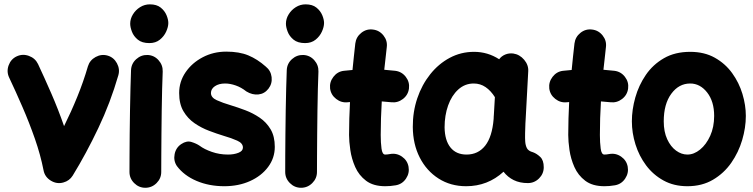

<svg xmlns="http://www.w3.org/2000/svg" viewBox="-20 -806 3532 900"><path d="M58.6 -542Q86.4 -554.7 115.7 -543.9Q145 -533.2 158.2 -505.9Q188 -442.4 220.5 -367.9Q252.9 -293.5 280.3 -214.8Q313.5 -281.7 342.3 -352.3Q371.1 -422.9 392.1 -495.1Q400.9 -523.9 428.2 -538.8Q455.6 -553.7 484.4 -545.4Q513.2 -537.1 528.1 -509.5Q543 -481.9 534.7 -453.1Q497.6 -324.7 440.9 -205.6Q384.3 -86.4 320.8 17.1Q305.7 41.5 277.3 49.3Q246.6 58.1 218.3 40.8Q189.9 23.4 184.1 -7.8Q169.9 -80.1 143.6 -155.5Q117.2 -231 85.4 -304.2Q53.7 -377.4 22.9 -442.4Q9.8 -470.2 20.5 -499.8Q31.2 -529.3 58.6 -542Z M590.3 -694.8Q590.3 -717.8 603 -738.5Q615.7 -759.3 636.7 -772.5Q657.7 -785.6 682.6 -785.6Q714.4 -785.6 733.2 -770.5Q752 -755.4 760.5 -734.9Q769 -714.4 769 -698.2Q769 -680.2 759 -658Q749 -635.7 729.2 -619.9Q709.5 -604 680.2 -604Q645.5 -604 626 -620.1Q606.4 -636.2 598.4 -657.5Q590.3 -678.7 590.3 -694.8ZM671.9 -548.3Q702.6 -546.9 723.1 -523.9Q743.7 -501 742.7 -470.7Q741.2 -437.5 740 -389.4Q738.8 -341.3 738 -286.4Q737.3 -231.4 736.8 -177.2Q736.3 -123 736.1 -76.7Q735.8 -30.3 735.8 0Q735.8 30.3 713.9 52.2Q691.9 74.2 661.1 74.2Q630.9 74.2 608.9 52.2Q586.9 30.3 586.9 0Q586.9 -31.2 587.2 -77.6Q587.4 -124 587.9 -178.5Q588.4 -232.9 589.4 -288.3Q590.3 -343.8 591.6 -392.8Q592.8 -441.9 594.2 -477.5Q595.7 -508.3 618.7 -528.8Q641.6 -549.3 671.9 -548.3Z M1238.3 -390.1Q1219.7 -366.2 1191.2 -363.3Q1162.6 -360.4 1134.8 -377.4Q1110.8 -396.5 1084.7 -405.5Q1058.6 -414.6 1035.2 -414.6Q1005.9 -414.6 987.3 -401.9Q968.8 -389.2 968.8 -370.1Q968.8 -348.6 996.3 -336.2Q1023.9 -323.7 1062 -312.5Q1094.2 -302.7 1129.9 -289.3Q1165.5 -275.9 1197 -254.6Q1228.5 -233.4 1248.3 -200.2Q1268.1 -167 1268.1 -117.7Q1268.1 -65.4 1236.8 -23.4Q1205.6 18.6 1152.1 42.7Q1098.6 66.9 1031.2 66.9Q960 66.9 901.4 42Q842.8 17.1 809.1 -27.8Q792.5 -52.7 798.6 -83.5Q804.7 -114.3 830.1 -130.9Q855 -147.5 877.7 -140.4Q900.4 -133.3 915.5 -123Q937.5 -106.4 973.1 -94Q1008.8 -81.5 1048.8 -81.5Q1076.7 -81.5 1097.7 -89.8Q1118.7 -98.1 1118.7 -114.3Q1118.7 -134.8 1092 -146.7Q1065.4 -158.7 1028.3 -169.4Q996.1 -179.2 960 -192.9Q923.8 -206.5 891.8 -228.5Q859.9 -250.5 839.8 -284.7Q819.8 -318.8 819.8 -370.1Q819.8 -423.3 849.9 -467.3Q879.9 -511.2 930.2 -537.6Q980.5 -564 1040.5 -564Q1101.6 -564 1144 -546.4Q1186.5 -528.8 1225.6 -494.1Q1249.5 -475.1 1253.2 -444.6Q1256.8 -414.1 1238.3 -390.1Z M1320.3 -694.8Q1320.3 -717.8 1333 -738.5Q1345.7 -759.3 1366.7 -772.5Q1387.7 -785.6 1412.6 -785.6Q1444.3 -785.6 1463.1 -770.5Q1481.9 -755.4 1490.5 -734.9Q1499 -714.4 1499 -698.2Q1499 -680.2 1489 -658Q1479 -635.7 1459.2 -619.9Q1439.5 -604 1410.2 -604Q1375.5 -604 1356 -620.1Q1336.4 -636.2 1328.4 -657.5Q1320.3 -678.7 1320.3 -694.8ZM1401.9 -548.3Q1432.6 -546.9 1453.1 -523.9Q1473.6 -501 1472.7 -470.7Q1471.2 -437.5 1470 -389.4Q1468.8 -341.3 1468 -286.4Q1467.3 -231.4 1466.8 -177.2Q1466.3 -123 1466.1 -76.7Q1465.8 -30.3 1465.8 0Q1465.8 30.3 1443.8 52.2Q1421.9 74.2 1391.1 74.2Q1360.8 74.2 1338.9 52.2Q1316.9 30.3 1316.9 0Q1316.9 -31.2 1317.1 -77.6Q1317.4 -124 1317.9 -178.5Q1318.4 -232.9 1319.3 -288.3Q1320.3 -343.8 1321.5 -392.8Q1322.8 -441.9 1324.2 -477.5Q1325.7 -508.3 1348.6 -528.8Q1371.6 -549.3 1401.9 -548.3Z M1897 -391.1Q1893.1 -360.8 1868.7 -342Q1844.2 -323.2 1814 -326.7Q1792.5 -329.1 1769.5 -330.6Q1767.1 -291.5 1765.9 -252.2Q1764.6 -212.9 1764.6 -173.3Q1764.6 -137.7 1768.3 -109.6Q1772 -81.5 1785.6 -81.5Q1794.9 -81.5 1808.6 -84Q1838.9 -89.4 1864.3 -71.8Q1889.6 -54.2 1895 -24.4Q1900.4 5.4 1883.1 31.2Q1865.7 57.1 1835.4 62.5Q1822.3 64.9 1809.8 65.9Q1797.4 66.9 1785.6 66.9Q1730 66.9 1696 41.3Q1662.1 15.6 1645 -23.2Q1627.9 -62 1622.1 -102.8Q1616.2 -143.6 1616.2 -173.3Q1616.2 -212.4 1617.4 -251Q1618.7 -289.6 1620.6 -327.6Q1615.7 -327.1 1610.4 -326.7Q1580.1 -323.2 1555.7 -342.3Q1531.2 -361.3 1527.3 -391.1Q1523.9 -421.4 1543 -446Q1562 -470.7 1591.8 -474.1Q1611.8 -476.6 1632.3 -478Q1635.3 -509.3 1638.7 -540.5Q1642.1 -571.8 1645.5 -602.5Q1649.4 -632.8 1673.6 -652.1Q1697.8 -671.4 1728 -667.5Q1758.3 -664.1 1777.6 -639.6Q1796.9 -615.2 1793 -585Q1790 -558.1 1787.1 -531.7Q1784.2 -505.4 1781.2 -479Q1808.1 -477.1 1833 -474.1Q1863.3 -470.2 1882.1 -445.8Q1900.9 -421.4 1897 -391.1Z M2454.1 52.2Q2416.5 52.2 2388.2 38.3Q2359.9 24.4 2340.3 -1Q2266.1 66.9 2165 66.9Q2092.3 66.9 2035.9 31Q1979.5 -4.9 1947.5 -67.6Q1915.5 -130.4 1915 -210.9Q1914.6 -281.7 1936 -345.2Q1957.5 -408.7 1996.6 -457.8Q2035.6 -506.8 2088.1 -534.9Q2140.6 -563 2202.1 -563Q2266.1 -563 2319.8 -528.3Q2330.6 -543 2348.1 -550.3Q2365.7 -557.6 2385.7 -555.2Q2416 -550.8 2437 -525.9Q2458 -501 2456.1 -471.7L2443.8 -243.2Q2443.4 -235.8 2442.9 -228.5Q2441.9 -207.5 2441.4 -181.9Q2440.9 -156.2 2441.9 -143.6Q2442.9 -125.5 2449.7 -111.8Q2456.5 -98.1 2478.5 -92.3Q2496.1 -85.9 2512.5 -70.3Q2528.8 -54.7 2528.8 -22Q2528.8 8.3 2506.8 30.3Q2484.9 52.2 2454.1 52.2ZM2167 -81.5Q2221.2 -81.5 2254.2 -123Q2287.1 -164.6 2293.9 -248.5Q2293.9 -254.9 2294.4 -260.3Q2294.4 -263.2 2294.9 -266.1L2299.8 -350.6Q2280.8 -380.9 2256.1 -397.7Q2231.4 -414.6 2200.7 -414.6Q2159.2 -414.6 2128.2 -386.5Q2097.2 -358.4 2080.6 -311.8Q2064 -265.1 2064 -209Q2064.9 -147.9 2091.6 -114.7Q2118.2 -81.5 2167 -81.5Z M2924.3 -391.1Q2920.4 -360.8 2896 -342Q2871.6 -323.2 2841.3 -326.7Q2819.8 -329.1 2796.9 -330.6Q2794.4 -291.5 2793.2 -252.2Q2792 -212.9 2792 -173.3Q2792 -137.7 2795.7 -109.6Q2799.3 -81.5 2813 -81.5Q2822.3 -81.5 2835.9 -84Q2866.2 -89.4 2891.6 -71.8Q2917 -54.2 2922.4 -24.4Q2927.7 5.4 2910.4 31.2Q2893.1 57.1 2862.8 62.5Q2849.6 64.9 2837.2 65.9Q2824.7 66.9 2813 66.9Q2757.3 66.9 2723.4 41.3Q2689.5 15.6 2672.4 -23.2Q2655.3 -62 2649.4 -102.8Q2643.6 -143.6 2643.6 -173.3Q2643.6 -212.4 2644.8 -251Q2646 -289.6 2647.9 -327.6Q2643.1 -327.1 2637.7 -326.7Q2607.4 -323.2 2583 -342.3Q2558.6 -361.3 2554.7 -391.1Q2551.3 -421.4 2570.3 -446Q2589.4 -470.7 2619.1 -474.1Q2639.2 -476.6 2659.7 -478Q2662.6 -509.3 2666 -540.5Q2669.4 -571.8 2672.9 -602.5Q2676.8 -632.8 2700.9 -652.1Q2725.1 -671.4 2755.4 -667.5Q2785.6 -664.1 2804.9 -639.6Q2824.2 -615.2 2820.3 -585Q2817.4 -558.1 2814.5 -531.7Q2811.5 -505.4 2808.6 -479Q2835.4 -477.1 2860.4 -474.1Q2890.6 -470.2 2909.4 -445.8Q2928.2 -421.4 2924.3 -391.1Z M3215.3 -563Q3281.7 -563 3330.8 -535.4Q3379.9 -507.8 3412.1 -463.1Q3444.3 -418.5 3460.2 -365.7Q3476.1 -313 3476.1 -262.7Q3476.1 -207.5 3459 -149.7Q3441.9 -91.8 3407.7 -42.7Q3373.5 6.3 3322 36.6Q3270.5 66.9 3202.1 66.9Q3138.7 66.9 3090.1 40Q3041.5 13.2 3008.5 -31Q2975.6 -75.2 2958.7 -129.2Q2941.9 -183.1 2941.9 -237.3Q2941.9 -292 2958 -349.1Q2974.1 -406.2 3007.3 -454.8Q3040.5 -503.4 3092.3 -533.2Q3144 -563 3215.3 -563ZM3215.3 -414.6Q3162.1 -414.6 3126.7 -366.5Q3091.3 -318.4 3091.3 -237.3Q3091.3 -188.5 3107.4 -153.6Q3123.5 -118.7 3148.9 -100.1Q3174.3 -81.5 3202.1 -81.5Q3232.9 -81.5 3261.7 -105Q3290.5 -128.4 3309.1 -169.4Q3327.6 -210.4 3327.6 -262.7Q3327.6 -330.6 3294.7 -372.6Q3261.7 -414.6 3215.3 -414.6Z"/></svg>

Font: Mikhak-DS1-FD ExtraBold
Style: Regular
Weight: 800
Designer: Amin Abedi
Version: Version 3.2